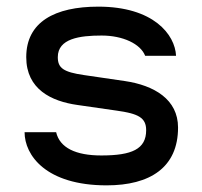

<svg xmlns="http://www.w3.org/2000/svg" viewBox="-20 -544 609 578"><path d="M301 14C432 14 516 -40 516 -160C516 -245 444 -287 356 -300L233 -318C171 -327 154 -339 154 -372C154 -428 220 -437 286 -437C350 -437 403 -412 417 -376H510C507 -440 442 -524 276 -524C145 -524 59 -478 59 -372C59 -275 135 -239 213 -228L331 -211C396 -202 420 -190 420 -152C420 -95 377 -76 285 -76C208 -76 160 -99 149 -146H54C54 -77 118 14 301 14Z"/></svg>

Font: Hibana SubMedium
Style: Regular
Weight: 500
Width: 6
Designer: pygmalion
Foundry: ybstudio
Version: Version 0.930;hotconv 1.0.109;makeotfexe 2.5.65596